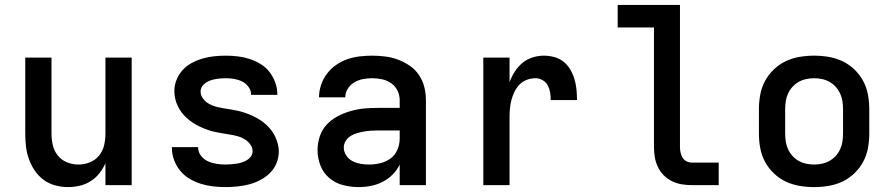

<svg xmlns="http://www.w3.org/2000/svg" viewBox="-20 -755 3640 783"><path d="M257 8Q231 8 205 1Q179 -6 158 -21.5Q137 -37 122 -59Q107 -81 98 -106Q89 -131 86 -157.5Q83 -184 83 -210V-520H190V-210Q190 -186 195.5 -162.5Q201 -139 216 -120.5Q231 -102 253.5 -93Q276 -84 300 -84Q324 -84 346.5 -93Q369 -102 384 -120.5Q399 -139 404.5 -162.5Q410 -186 410 -210V-520H517V0H410V-89Q400 -67 385 -48Q370 -29 349.5 -16Q329 -3 305 2.5Q281 8 257 8Z M899 8Q874 8 848.5 5Q823 2 799 -5.5Q775 -13 753 -26Q731 -39 715 -58.5Q699 -78 690 -102Q681 -126 681 -152Q681 -152 681 -153Q681 -154 681 -155H788Q788 -154 788 -154Q788 -154 788 -154Q788 -135 799.5 -120Q811 -105 827.5 -97.5Q844 -90 862.5 -87Q881 -84 899 -84Q910 -84 921.5 -85Q933 -86 944 -87.5Q955 -89 966 -92.5Q977 -96 987 -102Q997 -108 1003.5 -117.5Q1010 -127 1010 -139Q1010 -154 1000 -167Q990 -180 976.5 -188Q963 -196 947.5 -200Q932 -204 916.5 -206.5Q901 -209 885.5 -211.5Q870 -214 854.5 -217.5Q839 -221 824 -226.5Q809 -232 795 -238.5Q781 -245 768 -253.5Q755 -262 743 -272.5Q731 -283 721.5 -295.5Q712 -308 705 -322.5Q698 -337 694.5 -352.5Q691 -368 691 -383Q691 -407 700 -429.5Q709 -452 725 -469.5Q741 -487 762.5 -498.5Q784 -510 807 -516.5Q830 -523 853.5 -525.5Q877 -528 901 -528Q926 -528 950.5 -525Q975 -522 998 -514.5Q1021 -507 1042.5 -494Q1064 -481 1079 -461.5Q1094 -442 1102.5 -418.5Q1111 -395 1111 -371Q1111 -370 1111 -369.5Q1111 -369 1111 -368H1004Q1004 -368 1004 -368.5Q1004 -369 1004 -369Q1004 -386 993.5 -400.5Q983 -415 968 -422.5Q953 -430 935.5 -433Q918 -436 901 -436Q885 -436 869 -434Q853 -432 838 -427Q823 -422 810.5 -410Q798 -398 798 -382Q798 -366 808 -353Q818 -340 831.5 -332Q845 -324 860.5 -320Q876 -316 891.5 -313.5Q907 -311 922.5 -308.5Q938 -306 953 -302.5Q968 -299 983 -293.5Q998 -288 1012 -281.5Q1026 -275 1039.5 -266.5Q1053 -258 1064.5 -247.5Q1076 -237 1086 -224.5Q1096 -212 1102.5 -197.5Q1109 -183 1113 -168Q1117 -153 1117 -137Q1117 -113 1107.5 -89.5Q1098 -66 1080.5 -49Q1063 -32 1041 -20.5Q1019 -9 995.5 -3Q972 3 947.5 5.5Q923 8 899 8Z M1443 8Q1411 8 1379.5 0Q1348 -8 1323.5 -28.5Q1299 -49 1287 -79.5Q1275 -110 1275 -142Q1275 -171 1284 -198.5Q1293 -226 1312 -246.5Q1331 -267 1356.5 -280.5Q1382 -294 1409.5 -302Q1437 -310 1465 -312.5Q1493 -315 1522 -315H1610V-346Q1610 -367 1601 -385.5Q1592 -404 1575.5 -415.5Q1559 -427 1539 -431.5Q1519 -436 1498 -436Q1479 -436 1460.5 -432.5Q1442 -429 1425.5 -419.5Q1409 -410 1398.5 -393.5Q1388 -377 1388 -358H1281Q1281 -384 1289.5 -409Q1298 -434 1313.5 -454.5Q1329 -475 1350.5 -490Q1372 -505 1396.5 -513.5Q1421 -522 1446.5 -525Q1472 -528 1498 -528Q1525 -528 1552 -524.5Q1579 -521 1604 -511.5Q1629 -502 1651.5 -486.5Q1674 -471 1689 -448.5Q1704 -426 1710.5 -399.5Q1717 -373 1717 -346V0H1610V-84Q1599 -61 1581 -43Q1563 -25 1540.5 -13.5Q1518 -2 1493 3Q1468 8 1443 8ZM1485 -84Q1508 -84 1531 -89.5Q1554 -95 1572.5 -108.5Q1591 -122 1600.5 -144Q1610 -166 1610 -189V-223H1522Q1507 -223 1492.5 -222Q1478 -221 1464 -218.5Q1450 -216 1436 -212Q1422 -208 1410 -200.5Q1398 -193 1390 -180.5Q1382 -168 1382 -153Q1382 -136 1392 -121Q1402 -106 1417.5 -98Q1433 -90 1450 -87Q1467 -84 1485 -84Z M1951 0V-520H2058V-420Q2066 -442 2079 -462.5Q2092 -483 2110 -498Q2128 -513 2151 -520.5Q2174 -528 2198 -528Q2219 -528 2240 -522.5Q2261 -517 2278 -503.5Q2295 -490 2306 -471Q2317 -452 2323 -431.5Q2329 -411 2331 -390Q2333 -369 2333 -347H2226Q2226 -363 2223.5 -378Q2221 -393 2214 -406.5Q2207 -420 2193 -428Q2179 -436 2164 -436Q2146 -436 2128.5 -429.5Q2111 -423 2098.5 -410Q2086 -397 2078 -380.5Q2070 -364 2065.5 -346.5Q2061 -329 2059.5 -311.5Q2058 -294 2058 -276V0Z M2801 0Q2780 0 2759.5 -3.5Q2739 -7 2720.5 -16Q2702 -25 2687 -40Q2672 -55 2663 -74Q2654 -93 2650.5 -113.5Q2647 -134 2647 -155V-643H2499V-735H2753V-155Q2753 -144 2755.5 -132.5Q2758 -121 2764 -111.5Q2770 -102 2780 -97Q2790 -92 2801 -92H2911V0Z M3300 8Q3270 8 3240.5 3Q3211 -2 3184.5 -14.5Q3158 -27 3136 -48Q3114 -69 3100 -95Q3086 -121 3080.5 -150.5Q3075 -180 3075 -210V-310Q3075 -340 3080.5 -369.5Q3086 -399 3100 -425Q3114 -451 3136 -472Q3158 -493 3184.5 -505.5Q3211 -518 3240.5 -523Q3270 -528 3300 -528Q3330 -528 3359.5 -523Q3389 -518 3415.5 -505.5Q3442 -493 3464 -472Q3486 -451 3500 -425Q3514 -399 3519.5 -369.5Q3525 -340 3525 -310V-210Q3525 -180 3519.5 -150.5Q3514 -121 3500 -95Q3486 -69 3464 -48Q3442 -27 3415.5 -14.5Q3389 -2 3359.5 3Q3330 8 3300 8ZM3300 -84Q3316 -84 3332.5 -87.5Q3349 -91 3363 -99Q3377 -107 3388 -119Q3399 -131 3406 -146Q3413 -161 3415.5 -177.5Q3418 -194 3418 -210V-310Q3418 -326 3415.5 -342.5Q3413 -359 3406 -374Q3399 -389 3388 -401Q3377 -413 3363 -421Q3349 -429 3332.5 -432.5Q3316 -436 3300 -436Q3284 -436 3267.5 -432.5Q3251 -429 3237 -421Q3223 -413 3212 -401Q3201 -389 3194 -374Q3187 -359 3184.5 -342.5Q3182 -326 3182 -310V-210Q3182 -194 3184.5 -177.5Q3187 -161 3194 -146Q3201 -131 3212 -119Q3223 -107 3237 -99Q3251 -91 3267.5 -87.5Q3284 -84 3300 -84Z"/></svg>

Font: Iosevka SS04 Semibold Extended
Style: Regular
Weight: 600
Width: 7
Monospace: yes
Designer: Belleve Invis
Foundry: Belleve Invis
Version: Version 19.0.0; ttfautohint (v1.8.4)